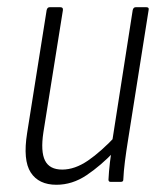

<svg xmlns="http://www.w3.org/2000/svg" viewBox="-20 -503 449 531"><path d="M136 8Q87 8 65 -26Q43 -60 55 -135L109 -475Q111 -483 117 -483H147Q155 -483 154 -475L100 -137Q92 -84 104.5 -59Q117 -34 152 -34Q187 -34 223.5 -59Q260 -84 302 -129L297 -85Q259 -45 219.5 -18.5Q180 8 136 8ZM286 0Q280 0 280 -6Q281 -28 284 -53.5Q287 -79 290 -99V-110L347 -475Q349 -483 355 -483H385Q393 -483 391 -475L334 -115Q329 -84 325.5 -56.5Q322 -29 321 -6Q321 0 314 0Z"/></svg>

Font: Sofia Sans Condensed Light
Style: Italic
Weight: 300
Italic angle: -9°
Version: Version 4.100